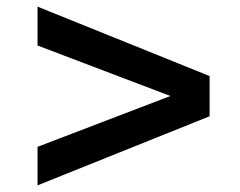

<svg xmlns="http://www.w3.org/2000/svg" viewBox="-20 -553 724 578"><path d="M93 5V-111L493 -264L93 -416V-533L611 -324V-203Z"/></svg>

Font: Archivo SemiExpanded
Style: Bold
Weight: 700
Width: 6
Designer: Hector Gatti
Foundry: Omnibus-Type
Version: Version 2.001